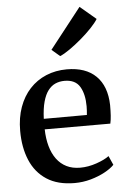

<svg xmlns="http://www.w3.org/2000/svg" viewBox="-59 -919 643 972"><g transform="rotate(-5 262.0 -433.0)"><path d="M280.5 11Q195 11 139 -25.5Q83 -62 55.8 -126.8Q28.5 -191.5 28.5 -276Q28.5 -343 47.8 -396.5Q67 -450 102 -487.8Q137 -525.5 185.2 -545.8Q233.5 -566 290.5 -566Q386.5 -566 438.8 -514.5Q491 -463 493.5 -367Q493.5 -336 492 -313.2Q490.5 -290.5 486.5 -273H153Q154 -226 164.8 -187.5Q175.5 -149 196 -121.2Q216.5 -93.5 246.2 -78.8Q276 -64 315.5 -64Q356.5 -64 398.5 -78.5Q440.5 -93 463 -110L483.5 -64Q466.5 -46 434.8 -28.8Q403 -11.5 363 -0.2Q323 11 280.5 11ZM153 -326.5 372 -327Q373 -336.5 373.8 -348.8Q374.5 -361 374.5 -371Q374.5 -432.5 351.8 -470.8Q329 -509 274 -509Q249 -509 227.8 -499.8Q206.5 -490.5 190.5 -469.5Q174.5 -448.5 164.8 -413.5Q155 -378.5 153 -326.5ZM263 -636 222 -671 382.5 -875.5 463.5 -807Q452 -788 427.5 -762.2Q403 -736.5 372.8 -710.8Q342.5 -685 313.5 -664.8Q284.5 -644.5 264 -636Z"/></g></svg>

Font: Merriweather 28pt SemiBold
Style: Regular
Weight: 600
Version: Version 2.100